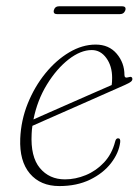

<svg xmlns="http://www.w3.org/2000/svg" viewBox="-20 -604 460 631"><path d="M375 -136.5Q370.5 -101 344.8 -67.8Q319 -34.5 275.8 -13.5Q232.5 7.5 175 7.5Q113 7.5 78.2 -33.5Q43.5 -74.5 46.5 -148.5Q49 -208.5 71.2 -263.8Q93.5 -319 129 -362.8Q164.5 -406.5 207.5 -432Q250.5 -457.5 294.5 -457.5Q338 -457.5 363.5 -427.5Q389 -397.5 389 -357.5Q389 -346 401.5 -350Q415 -354.5 415 -344Q415 -339.5 410.2 -335.5Q405.5 -331.5 391 -325Q372.5 -317 340.8 -302.8Q309 -288.5 271.2 -272Q233.5 -255.5 196.8 -239.2Q160 -223 130.5 -210Q101 -197 86.5 -190.5Q84.5 -177.5 84 -164.5Q80 -89 111 -51.8Q142 -14.5 193.5 -14.5Q228 -14.5 262 -28.5Q296 -42.5 322 -70.2Q348 -98 358.5 -139Q361 -149.5 368 -149.5Q376.5 -149.5 375 -136.5ZM281.5 -439.5Q245 -439.5 205.5 -408.8Q166 -378 134.2 -326.2Q102.5 -274.5 90 -211.5Q108.5 -220 140.8 -234Q173 -248 210.8 -264.8Q248.5 -281.5 284.5 -297.2Q320.5 -313 347 -324.5Q348.5 -333 348.5 -348.5Q348.5 -387 329.5 -413.2Q310.5 -439.5 281.5 -439.5ZM157 -570.5Q160.5 -583.5 175 -583.5H380.5Q395.5 -583.5 392 -570.5Q387.5 -557.5 373.5 -557.5H168Q154 -557.5 157 -570.5Z"/></svg>

Font: Fraunces 9pt S000 Thin
Style: Italic
Weight: 100
Italic angle: -16°
Version: Version 1.000; ttfautohint (v1.8.3)